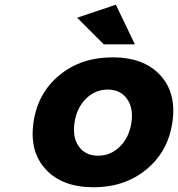

<svg xmlns="http://www.w3.org/2000/svg" viewBox="-20 -788 755 814"><path d="M122.1 -270Q140.1 -394 232.2 -469.5Q324.2 -544.9 457 -544.9Q589.4 -544.9 659.2 -469.5Q729 -394 710.9 -270Q692.9 -145.5 600.8 -69.8Q508.8 5.9 377 5.9Q244.1 5.9 174.1 -69.8Q104 -145.5 122.1 -270ZM295.9 -268.1Q286.6 -205.1 314.5 -166.5Q342.3 -127.9 396 -127.9Q449.2 -127.9 488.5 -166.7Q527.8 -205.6 537.1 -268.1Q546.4 -330.1 518.3 -369.1Q490.2 -408.2 437 -408.2Q383.3 -408.2 344.2 -369.4Q305.2 -330.6 295.9 -268.1ZM307.1 -712.9 471.2 -768.1 551.8 -600.1H419.9Z"/></svg>

Font: Trueno
Style: Bold Italic
Weight: 700
Designer: Julieta Ulanovsky
Foundry: Julieta Ulanovsky
Version: Version 3.001b | FøM Fix